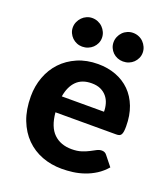

<svg xmlns="http://www.w3.org/2000/svg" viewBox="-134 -816 804 919"><g transform="rotate(20 268.0 -357.0)"><path d="M29.5 0ZM280.5 -523.5Q330 -523.5 371.8 -507.8Q413.5 -492 443.8 -462Q474 -432 490.8 -388.2Q507.5 -344.5 507.5 -288.5Q507.5 -273 506 -263Q504.5 -253 501 -247Q497.5 -241 491.5 -238.8Q485.5 -236.5 476 -236.5H166.5Q173 -164 207.8 -130.5Q242.5 -97 299 -97Q327.5 -97 348.2 -103.8Q369 -110.5 384.8 -118.8Q400.5 -127 413.2 -133.8Q426 -140.5 438.5 -140.5Q454.5 -140.5 463.5 -128.5L503.5 -78.5Q481.5 -53 455 -36.2Q428.5 -19.5 400 -9.8Q371.5 0 342.5 3.8Q313.5 7.5 286.5 7.5Q232.5 7.5 185.8 -10.2Q139 -28 104.2 -62.8Q69.5 -97.5 49.5 -149Q29.5 -200.5 29.5 -268.5Q29.5 -321 46.8 -367.5Q64 -414 96.5 -448.5Q129 -483 175.5 -503.2Q222 -523.5 280.5 -523.5ZM283 -426.5Q233.5 -426.5 205.5 -398.2Q177.5 -370 169 -318.5H384Q384 -340 378.2 -359.5Q372.5 -379 360 -394Q347.5 -409 328.5 -417.8Q309.5 -426.5 283 -426.5ZM254 -647Q254 -632 248 -619Q242 -606 231.8 -596.2Q221.5 -586.5 207.8 -581Q194 -575.5 178.5 -575.5Q164 -575.5 150.8 -581Q137.5 -586.5 127.5 -596.2Q117.5 -606 111.5 -619Q105.5 -632 105.5 -647Q105.5 -662 111.5 -675.5Q117.5 -689 127.5 -699.2Q137.5 -709.5 150.8 -715.2Q164 -721 178.5 -721Q194 -721 207.8 -715.2Q221.5 -709.5 231.8 -699.2Q242 -689 248 -675.5Q254 -662 254 -647ZM461.5 -647Q461.5 -632 455.5 -619Q449.5 -606 439.5 -596.2Q429.5 -586.5 415.8 -581Q402 -575.5 386.5 -575.5Q371.5 -575.5 358 -581Q344.5 -586.5 334.5 -596.2Q324.5 -606 318.8 -619Q313 -632 313 -647Q313 -662 318.8 -675.5Q324.5 -689 334.5 -699.2Q344.5 -709.5 358 -715.2Q371.5 -721 386.5 -721Q402 -721 415.8 -715.2Q429.5 -709.5 439.5 -699.2Q449.5 -689 455.5 -675.5Q461.5 -662 461.5 -647Z"/></g></svg>

Font: Lato Heavy
Style: Regular
Weight: 800
Designer: Lukasz Dziedzic
Foundry: tyPoland Lukasz Dziedzic
Version: Version 2.007; 2014-02-27